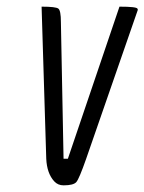

<svg xmlns="http://www.w3.org/2000/svg" viewBox="-20 -557 434 577"><path d="M393 -531Q394 -530 394 -528Q394 -526 393 -524L239 -80Q218 -20 209.5 -10Q201 0 171 0Q154 0 143 -12Q121 -36 119 -80L105 -537Q148 -537 155.5 -531Q163 -525 163 -491L171 -80H184L339 -537Q390 -537 393 -531Z"/></svg>

Font: Economica
Style: Italic
Weight: 400
Designer: Vicente Lamonaca
Foundry: Vicente Lamonaca
Version: Version 1.100